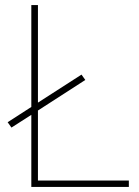

<svg xmlns="http://www.w3.org/2000/svg" viewBox="-20 -734 546 754"><path d="M103 0V-283L25 -233L10 -254L103 -314V-714H129V-331L300 -441L315 -420L129 -300V-25H486V0Z"/></svg>

Font: Noto Sans Khmer Thin
Style: Regular
Weight: 250
Version: Version 2.003